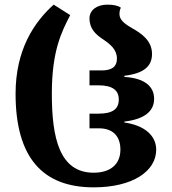

<svg xmlns="http://www.w3.org/2000/svg" viewBox="-20 -793 739 826"><path d="M383 13C550 13 652 -56 652 -149C652 -210 601 -254 515 -266V-270C601 -280 643 -314 643 -368C643 -422 601 -457 515 -462V-467C599 -477 634 -508 634 -561C634 -619 587 -650 548 -672C515 -691 494 -708 494 -732C494 -742 495 -750 500 -760C487 -769 469 -773 441 -773C399 -773 365 -751 365 -714C365 -668 393 -644 423 -624C456 -602 483 -579 483 -541C483 -505 460 -490 417 -490H365V-426H403C465 -426 491 -404 491 -365C491 -324 465 -304 403 -304H365V-241H405C468 -241 498 -205 498 -149C498 -89 458 -50 383 -50C236 -50 203 -199 203 -390C203 -575 245 -656 282 -728L211 -773C127 -698 47 -579 47 -390C47 -113 165 13 383 13Z"/></svg>

Font: Noto Serif Georgian Bold
Style: Regular
Weight: 700
Designer: Monotype Design Team, Akaki Razmadze
Foundry: Google LLC
Version: Version 2.003